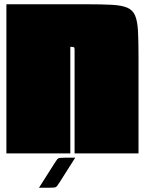

<svg xmlns="http://www.w3.org/2000/svg" viewBox="-20 -720 680 901"><path d="M10 -700H385Q458 -700 504.5 -697.5Q551 -695 577 -684Q603 -673 614 -647Q625 -621 627.5 -575Q630 -529 630 -455V0H330V-480Q330 -492 329 -495.5Q328 -499 320 -500H310V0H10ZM333 20 260 135Q252 148 247.5 153.5Q243 159 235.5 160Q228 161 212 161H163L236 46Q244 33 248.5 27.5Q253 22 260.5 21Q268 20 284 20Z"/></svg>

Font: Badeen Display
Style: Regular
Weight: 400
Version: Version 1.000; ttfautohint (v1.8.4.7-5d5b)